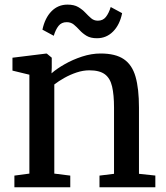

<svg xmlns="http://www.w3.org/2000/svg" viewBox="-20 -795 703 815"><path d="M104.7 -58.1V-477.9L32.9 -495.3V-550L175.6 -567.6H178.6L199.7 -550.1V-508.3L198.7 -483.7Q220.4 -503 254.5 -522.4Q288.6 -541.9 328.4 -554.9Q368.2 -567.9 407 -567.9Q470.3 -567.9 505.6 -543.8Q541 -519.8 555.4 -469.2Q569.9 -418.5 569.9 -338.6V-57.2L639.4 -49.8V0H402.3V-49.6L464 -57.2V-338Q464 -392.7 455.8 -427.8Q447.7 -462.9 425.1 -479.7Q402.5 -496.5 359.3 -496.5Q332.8 -496.5 305.3 -487.4Q277.8 -478.2 253.1 -464.3Q228.4 -450.4 210.5 -436.4V-58.1L278.3 -49.6V0H41.1V-49.6ZM160.1 -669.1Q170.7 -718.8 198.5 -747.1Q226.4 -775.4 266.4 -775.4Q294.4 -775.4 312 -765.1Q329.6 -754.7 342.1 -741.4Q354.7 -728 366.6 -717.7Q378.6 -707.3 395 -707.2Q416.8 -707 429.4 -723Q442 -739 450 -765.2L498.4 -739.1Q488.5 -690 460.1 -661.3Q431.8 -632.7 391.5 -632.7Q364.5 -632.7 347.4 -643Q330.3 -653.4 318.2 -666.8Q306 -680.2 293.5 -690.6Q280.9 -700.9 263 -700.9Q241 -700.9 228.5 -685.1Q215.9 -669.2 208.2 -643.1Z"/></svg>

Font: Merriweather Light
Style: Regular
Weight: 300
Designer: Eben Sorkin
Foundry: Eben Sorkin
Version: Version 2.100